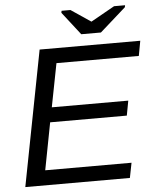

<svg xmlns="http://www.w3.org/2000/svg" viewBox="-58 -923 793 973"><g transform="rotate(-5 338.0 -437.0)"><path d="M31 0 164 -688H676L662 -612H243L200 -391H589L575 -316H185L139 -76H578L563 0ZM481 -747H381L290 -864L292 -874H337L438 -806L559 -874H615L613 -864Z"/></g></svg>

Font: Libra Sans Modern
Style: Italic
Weight: 400
Italic angle: -12°
Foundry: Stefan Peev, Context Ltd
Version: Version 1.000